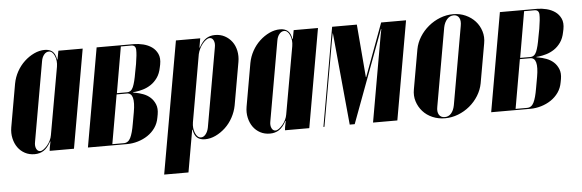

<svg xmlns="http://www.w3.org/2000/svg" viewBox="-56 -648 2911 960"><g transform="rotate(-5 1400.0 -168.5)"><path d="M181 -46H179Q162 -15 142.5 -2.5Q123 10 97 10Q70 10 48.5 -1.5Q27 -13 13 -32.5Q-1 -52 -7 -78.5Q-13 -105 -8 -134L30 -350Q36 -382 51.5 -410Q67 -438 89.5 -459Q112 -480 138.5 -492.5Q165 -505 192 -505Q216 -505 230.5 -493Q245 -481 250 -452H252L260 -495H382L295 0H173L175 -16ZM246 -416Q251 -446 240.5 -470.5Q230 -495 212 -495Q198 -495 187.5 -482Q177 -469 174 -449L104 -51Q100 -31 106.5 -17Q113 -3 126 -3Q134 -3 143.5 -10Q153 -17 162 -27.5Q171 -38 177.5 -51.5Q184 -65 186 -78Z M758 -368Q752 -337 737.5 -316.5Q723 -296 704 -283.5Q685 -271 664.5 -265Q644 -259 627 -257L615 -256L614 -254L625 -252Q643 -249 663.5 -241.5Q684 -234 699.5 -220Q715 -206 723.5 -185Q732 -164 727 -135L724 -119Q719 -90 703.5 -68Q688 -46 665.5 -31Q643 -16 616 -8Q589 0 562 0H365L452 -495H639Q662 -495 686 -489Q710 -483 728.5 -470Q747 -457 757 -435.5Q767 -414 761 -382ZM584 -258Q605 -258 615 -281.5Q625 -305 633 -353L641 -395Q649 -443 648 -466Q647 -489 625 -489H573L533 -258ZM609 -156Q626 -252 583 -252H531L488 -6H546Q568 -6 579.5 -29Q591 -52 599 -100Z M964 -449H966Q983 -480 1002 -492.5Q1021 -505 1047 -505Q1074 -505 1095.5 -493.5Q1117 -482 1131.5 -462.5Q1146 -443 1151.5 -416.5Q1157 -390 1152 -361L1114 -145Q1108 -114 1092.5 -85.5Q1077 -57 1054.5 -36Q1032 -15 1005.5 -2.5Q979 10 952 10Q928 10 913.5 -2Q899 -14 894 -43H892L855 168H733L850 -495H972ZM899 -80Q894 -50 904.5 -25.5Q915 -1 933 -1Q946 -1 956.5 -14Q967 -27 971 -47L1041 -444Q1045 -464 1038.5 -478Q1032 -492 1019 -492Q1010 -492 1000.5 -485Q991 -478 982.5 -467.5Q974 -457 967.5 -443.5Q961 -430 958 -417Z M1362 -46H1360Q1343 -15 1323.5 -2.5Q1304 10 1278 10Q1251 10 1229.5 -1.5Q1208 -13 1194 -32.5Q1180 -52 1174 -78.5Q1168 -105 1173 -134L1211 -350Q1217 -382 1232.5 -410Q1248 -438 1270.5 -459Q1293 -480 1319.5 -492.5Q1346 -505 1373 -505Q1397 -505 1411.5 -493Q1426 -481 1431 -452H1433L1441 -495H1563L1476 0H1354L1356 -16ZM1427 -416Q1432 -446 1421.5 -470.5Q1411 -495 1393 -495Q1379 -495 1368.5 -482Q1358 -469 1355 -449L1285 -51Q1281 -31 1287.5 -17Q1294 -3 1307 -3Q1315 -3 1324.5 -10Q1334 -17 1343 -27.5Q1352 -38 1358.5 -51.5Q1365 -65 1367 -78Z M1918 0H1796L1872 -432L1878 -462H1876L1704 0H1679L1635 -462H1634L1628 -432L1552 0H1547L1634 -495H1758L1780 -230H1782L1880 -495H2005Z M2242 -505Q2276 -505 2304.5 -492Q2333 -479 2352.5 -457.5Q2372 -436 2381 -407Q2390 -378 2384 -346L2349 -148Q2343 -116 2325 -87Q2307 -58 2281 -36.5Q2255 -15 2223 -2.5Q2191 10 2157 10Q2123 10 2094 -2.5Q2065 -15 2045.5 -37Q2026 -59 2017 -87.5Q2008 -116 2014 -148L2049 -346Q2055 -378 2073 -407Q2091 -436 2117.5 -458Q2144 -480 2176 -492.5Q2208 -505 2242 -505ZM2244 -499Q2225 -499 2211 -483.5Q2197 -468 2192 -443L2123 -51Q2118 -26 2127 -11Q2136 4 2156 4Q2175 4 2188 -10.5Q2201 -25 2206 -51L2275 -443Q2280 -469 2271.5 -484Q2263 -499 2244 -499Z M2782 -368Q2776 -337 2761.5 -316.5Q2747 -296 2728 -283.5Q2709 -271 2688.5 -265Q2668 -259 2651 -257L2639 -256L2638 -254L2649 -252Q2667 -249 2687.5 -241.5Q2708 -234 2723.5 -220Q2739 -206 2747.5 -185Q2756 -164 2751 -135L2748 -119Q2743 -90 2727.5 -68Q2712 -46 2689.5 -31Q2667 -16 2640 -8Q2613 0 2586 0H2389L2476 -495H2663Q2686 -495 2710 -489Q2734 -483 2752.5 -470Q2771 -457 2781 -435.5Q2791 -414 2785 -382ZM2608 -258Q2629 -258 2639 -281.5Q2649 -305 2657 -353L2665 -395Q2673 -443 2672 -466Q2671 -489 2649 -489H2597L2557 -258ZM2633 -156Q2650 -252 2607 -252H2555L2512 -6H2570Q2592 -6 2603.5 -29Q2615 -52 2623 -100Z"/></g></svg>

Font: Moniqa Black Ita Display
Style: Italic
Weight: 900
Italic angle: -10°
Designer: Rajesh Rajput
Foundry: Rajesh Rajput
Version: Version 1.000